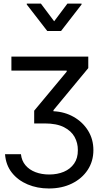

<svg xmlns="http://www.w3.org/2000/svg" viewBox="-20 -852 611 1061"><path d="M7.8 0H95.7Q99.6 36.1 120.8 61.3Q142.1 86.4 176.3 99.4Q210.4 112.3 252 112.3Q296.9 112.3 332.8 97.2Q368.7 82 389.6 52Q410.6 22 410.2 -22.5Q410.6 -61.5 392.3 -95Q374 -128.4 333.5 -149.2Q293 -169.9 226.6 -169.9H168.9V-240.2L348.6 -456.1V-461.9H43V-539.1H467.8V-475.6L275.4 -243.2V-237.3Q337.4 -234.4 387.5 -205.8Q437.5 -177.2 466.8 -129.9Q496.1 -82.5 496.1 -22.5Q496.1 39.1 464.6 86.9Q433.1 134.8 377.7 162.1Q322.3 189.5 250 189.5Q186 189.5 132.6 167Q79.1 144.5 45.7 102.3Q12.2 60.1 7.8 0ZM206.1 -832 279.3 -734.4 352.5 -832H430.7V-827.1L317.4 -680.7H241.2L127.9 -827.1V-832Z"/></svg>

Font: Inter Display V
Style: Regular
Weight: 400
Designer: Rasmus Andersson
Foundry: rsms
Version: Version 3.015;git-src